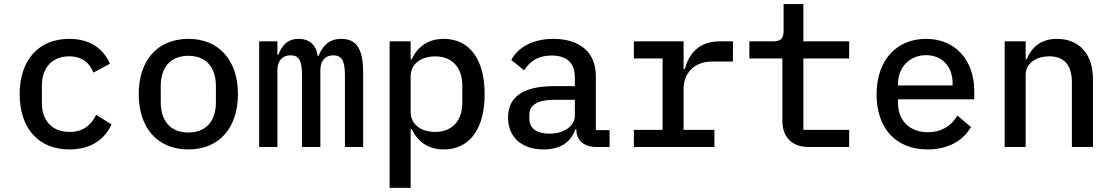

<svg xmlns="http://www.w3.org/2000/svg" viewBox="-20 -718 5441 938"><path d="M318.9 12.1C426.1 12.1 492.9 -39.1 524.9 -110.1L449.9 -157.3C425.1 -105.8 384.9 -73.5 320 -73.5C231.9 -73.5 184.7 -131.4 184.7 -214.8V-301.1C184.7 -384.6 233 -442.8 318.2 -442.8C378.9 -442.8 417.6 -411.9 436.4 -363.3L517 -406.6C485.8 -478.3 422.2 -528.1 318.2 -528.1C167.3 -528.1 76 -422.9 76 -258.2C76 -93.8 166.2 12.1 318.9 12.1Z M900.2 12.1C1050.4 12.1 1142.4 -93 1142.4 -258.2C1142.4 -422.9 1050.4 -528.1 900.2 -528.1C749.6 -528.1 657.7 -422.9 657.7 -258.2C657.7 -93 749.6 12.1 900.2 12.1ZM765.3 -219.5V-296.5C765.3 -395.6 818.9 -445.3 900.2 -445.3C981.5 -445.3 1034.8 -395.6 1034.8 -296.5V-219.5C1034.8 -120.4 981.5 -70.7 900.2 -70.7C818.9 -70.7 765.3 -120.4 765.3 -219.5Z M1335.2 0V-375.4C1335.2 -423.7 1362.2 -447.8 1399.9 -447.8C1440 -447.8 1455.6 -422.6 1455.6 -348V0H1545.1V-375.4C1545.1 -423.7 1571.7 -447.8 1608.3 -447.8C1649.1 -447.8 1665.1 -422.6 1665.1 -348V0H1754.3V-361.5C1754.3 -469.8 1727.6 -528.1 1647.7 -528.1C1585.6 -528.1 1554.7 -491.5 1536.2 -444.6H1532.3C1524.5 -495.7 1494.7 -528.1 1438.9 -528.1C1382.5 -528.1 1356.2 -493.3 1340.2 -450.6H1335.2V-516H1246.1V0Z M1883.5 199.9H1986.2V-87.4H1991.1C2021.7 -24.5 2072.4 12.1 2148.1 12.1C2270.2 12.1 2347.7 -83.1 2347.7 -258.2C2347.7 -432.9 2270.2 -528.1 2148.1 -528.1C2072.4 -528.1 2021.7 -491.5 1991.1 -428.6H1986.2V-516H1883.5ZM1986.2 -170.8V-345.2C1986.2 -409.4 2041.5 -442.5 2106.2 -442.5C2190 -442.5 2238.6 -386.7 2238.6 -300.4V-215.6C2238.6 -129.3 2190 -73.5 2106.2 -73.5C2041.5 -73.5 1986.2 -106.5 1986.2 -170.8Z M2892.8 0H2958.1V-82.4H2891V-346.9C2891 -463.1 2811.4 -528.1 2683.9 -528.1C2575.6 -528.1 2506.7 -480.5 2478 -425.1L2540.8 -374.3C2568.2 -418.3 2608.3 -446.7 2674.7 -446.7C2749.6 -446.7 2788.4 -410.2 2788.4 -339.5V-297.2H2687.1C2533.7 -297.2 2462 -243.3 2462 -143.8C2462 -46.9 2529.8 12.1 2635.3 12.1C2717.7 12.1 2770.2 -24.5 2790.8 -86.3H2795.8V-84.5C2795.8 -33.4 2832 0 2892.8 0ZM2566.1 -137.4V-158C2566.1 -204.5 2605.5 -230.5 2688.6 -230.5H2788.4V-153.1C2788.4 -101.6 2735.4 -65 2663.4 -65C2603.7 -65 2566.1 -90.2 2566.1 -137.4Z M3076.7 0H3470.2V-83.5H3319.6V-283.4C3319.6 -357.2 3367.9 -417.3 3459.5 -417.3H3560.7V-516H3496.4C3390.3 -516 3345.2 -451.3 3325.3 -380.7H3319.6V-516H3076.7V-432.5H3217V-83.5H3076.7Z M3930.8 0H4128.6V-83.5H3904.8V-432.5H4128.6V-516H3904.8V-698.2H3808.2V-567.5C3808.2 -529.1 3793.7 -516 3756.4 -516H3641V-432.5H3802.2V-128.2C3802.2 -53.3 3843.4 0 3930.8 0Z M4511.7 12.1C4616.5 12.1 4689.3 -35.2 4723.4 -97.7L4657.3 -153.4C4628.6 -103.3 4579.5 -72.1 4513.1 -72.1C4422.2 -72.1 4367.2 -131 4367.2 -213.8V-232.6H4739.7V-272.7C4739.7 -423.7 4647.7 -528.1 4503.9 -528.1C4359 -528.1 4262.4 -422.9 4262.4 -256.7C4262.4 -93 4355.1 12.1 4511.7 12.1ZM4367.2 -300.4V-307.5C4367.2 -389.6 4424.4 -448.5 4504.3 -448.5C4582.4 -448.5 4633.9 -393.1 4633.9 -310.4V-300.4Z M4990.8 0V-351.6C4990.8 -413.7 5048.3 -442.8 5106.5 -442.8C5178.3 -442.8 5216.6 -400.2 5216.6 -316.1V0H5319.6V-332C5319.6 -457 5249.3 -528.1 5144.2 -528.1C5059.7 -528.1 5017.8 -481.9 4995.7 -428.6H4990.8V-516H4888.1V0Z"/></svg>

Font: Margiela Mono Medium
Style: Regular
Weight: 500
Designer: Mike Abbink, Paul van der Laan, Pieter van Rosmalen
Foundry: Bold Monday
Version: Version 2.003 2021